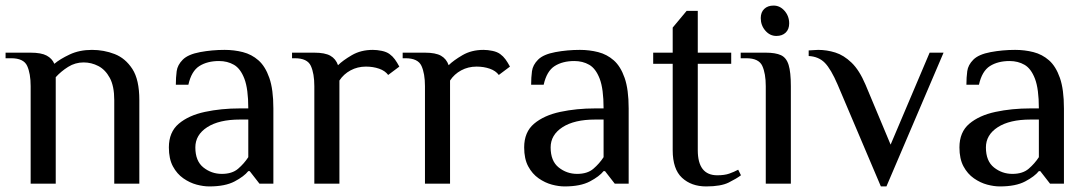

<svg xmlns="http://www.w3.org/2000/svg" viewBox="-23 -659 3905 689"><path d="M87 0V-350Q87 -395 74.5 -422.5Q62 -450 17 -450H-3V-470H87Q125 -470 144.5 -459.5Q164 -449 172 -430Q192 -447 227 -463.5Q262 -480 307 -480Q350 -480 388.5 -465Q427 -450 452 -411.5Q477 -373 477 -300V0H387V-300Q387 -350 371 -379.5Q355 -409 330 -422Q305 -435 277 -435Q247 -435 221.5 -419Q196 -403 177 -382V0Z M728 10Q707 10 682.5 3.5Q658 -3 635 -19Q612 -35 597.5 -62Q583 -89 583 -130Q583 -185 618.5 -215Q654 -245 712.5 -257.5Q771 -270 838 -270H868Q868 -340 854 -376.5Q840 -413 816.5 -426.5Q793 -440 763 -440Q721 -440 692.5 -422Q664 -404 653 -355H608Q608 -381 611 -403.5Q614 -426 633 -445Q652 -464 695 -472Q738 -480 783 -480Q817 -480 848.5 -472Q880 -464 904.5 -442.5Q929 -421 943.5 -379.5Q958 -338 958 -270V0H908L873 -45H868Q853 -26 819 -8Q785 10 728 10ZM773 -35Q810 -35 831.5 -53.5Q853 -72 868 -95V-230H838Q763 -230 720.5 -202.5Q678 -175 678 -130Q678 -81 707 -58Q736 -35 773 -35Z M1105 0V-350Q1105 -395 1092.5 -422.5Q1080 -450 1035 -450H1025V-470H1105Q1143 -470 1162.5 -459Q1182 -448 1190 -425Q1207 -442 1239.5 -461Q1272 -480 1315 -480Q1330 -480 1347 -476.5Q1364 -473 1375 -465Q1386 -457 1394 -446Q1402 -435 1410 -420L1370 -390Q1359 -405 1337.5 -412.5Q1316 -420 1290 -420Q1260 -420 1235 -406.5Q1210 -393 1195 -370Q1195 -365 1195 -355.5Q1195 -346 1195 -340V0Z M1502 0V-350Q1502 -395 1489.5 -422.5Q1477 -450 1432 -450H1422V-470H1502Q1540 -470 1559.5 -459Q1579 -448 1587 -425Q1604 -442 1636.5 -461Q1669 -480 1712 -480Q1727 -480 1744 -476.5Q1761 -473 1772 -465Q1783 -457 1791 -446Q1799 -435 1807 -420L1767 -390Q1756 -405 1734.5 -412.5Q1713 -420 1687 -420Q1657 -420 1632 -406.5Q1607 -393 1592 -370Q1592 -365 1592 -355.5Q1592 -346 1592 -340V0Z M2003 10Q1982 10 1957.5 3.5Q1933 -3 1910 -19Q1887 -35 1872.5 -62Q1858 -89 1858 -130Q1858 -185 1893.5 -215Q1929 -245 1987.5 -257.5Q2046 -270 2113 -270H2143Q2143 -340 2129 -376.5Q2115 -413 2091.5 -426.5Q2068 -440 2038 -440Q1996 -440 1967.5 -422Q1939 -404 1928 -355H1883Q1883 -381 1886 -403.5Q1889 -426 1908 -445Q1927 -464 1970 -472Q2013 -480 2058 -480Q2092 -480 2123.5 -472Q2155 -464 2179.5 -442.5Q2204 -421 2218.5 -379.5Q2233 -338 2233 -270V0H2183L2148 -45H2143Q2128 -26 2094 -8Q2060 10 2003 10ZM2048 -35Q2085 -35 2106.5 -53.5Q2128 -72 2143 -95V-230H2113Q2038 -230 1995.5 -202.5Q1953 -175 1953 -130Q1953 -81 1982 -58Q2011 -35 2048 -35Z M2511 10Q2458 10 2424.5 -21Q2391 -52 2391 -120V-430H2321V-470H2391V-560L2441 -620H2481V-470H2601V-430H2481V-120Q2481 -75 2498.5 -52.5Q2516 -30 2551 -30Q2577 -30 2594 -36Q2611 -42 2626 -50L2636 -30Q2620 -18 2592 -4Q2564 10 2511 10Z M2725 0V-350Q2725 -395 2712.5 -422.5Q2700 -450 2655 -450H2635V-470H2725Q2760 -470 2779.5 -461Q2799 -452 2807 -426Q2815 -400 2815 -350V0ZM2763 -530Q2740 -530 2723.5 -549Q2707 -568 2707 -594Q2707 -615 2719.5 -627Q2732 -639 2753 -639Q2776 -639 2792.5 -620Q2809 -601 2809 -575Q2809 -554 2796.5 -542Q2784 -530 2763 -530Z M3138 10 2983 -355Q2959 -411 2937 -433.5Q2915 -456 2879 -458V-478Q2883 -478 2894.5 -479Q2906 -480 2913 -480Q2944 -480 2974.5 -470.5Q3005 -461 3033 -434Q3061 -407 3083 -355L3173 -140L3313 -470H3363L3158 10Z M3565 10Q3544 10 3519.5 3.5Q3495 -3 3472 -19Q3449 -35 3434.5 -62Q3420 -89 3420 -130Q3420 -185 3455.5 -215Q3491 -245 3549.5 -257.5Q3608 -270 3675 -270H3705Q3705 -340 3691 -376.5Q3677 -413 3653.5 -426.5Q3630 -440 3600 -440Q3558 -440 3529.5 -422Q3501 -404 3490 -355H3445Q3445 -381 3448 -403.5Q3451 -426 3470 -445Q3489 -464 3532 -472Q3575 -480 3620 -480Q3654 -480 3685.5 -472Q3717 -464 3741.5 -442.5Q3766 -421 3780.5 -379.5Q3795 -338 3795 -270V0H3745L3710 -45H3705Q3690 -26 3656 -8Q3622 10 3565 10ZM3610 -35Q3647 -35 3668.5 -53.5Q3690 -72 3705 -95V-230H3675Q3600 -230 3557.5 -202.5Q3515 -175 3515 -130Q3515 -81 3544 -58Q3573 -35 3610 -35Z"/></svg>

Font: El Messiri
Style: Regular
Weight: 400
Designer: Mohamed Gaber
Foundry: Kief Type Foundry
Version: Version 2.020